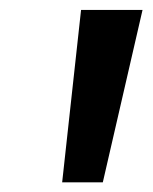

<svg xmlns="http://www.w3.org/2000/svg" viewBox="-20 -844 312 392"><path d="M145.5 -823.7H271L189.9 -471.7H106.9Z"/></svg>

Font: Brush Lettering One
Style: Bold Italic
Weight: 400
Italic angle: -7°
Designer: Eben Sorkin
Foundry: Eben Sorkin
Version: Version 1.001